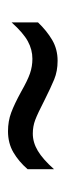

<svg xmlns="http://www.w3.org/2000/svg" viewBox="138 -560 164 480"><g transform="rotate(90 220.0 -320.0)"><path d="M36 -333Q57 -355 80 -368.5Q103 -382 132 -382Q158 -382 178.5 -373.5Q199 -365 229 -350Q264 -332 280 -326Q296 -320 314 -320Q336 -320 357 -332.5Q378 -345 403 -373V-307Q384 -285 361 -271.5Q338 -258 308 -258Q283 -258 261.5 -266Q240 -274 209 -291Q181 -307 163.5 -313Q146 -319 127 -319Q104 -319 83 -307.5Q62 -296 36 -267Z"/></g></svg>

Font: Noto Sans Oriya ExtCond
Style: Regular
Weight: 400
Width: 2
Designer: Amélie Bonet and Sol Matas
Foundry: Google LLC
Version: Version 2.006; ttfautohint (v1.8.4.7-5d5b)